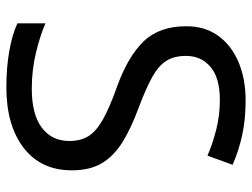

<svg xmlns="http://www.w3.org/2000/svg" viewBox="-112 -652 774 589"><g transform="rotate(90 274.5 -357.0)"><path d="M502 -191Q502 -96 433 -43Q364 10 247 10Q187 10 136 1Q85 -8 51 -24V-110Q87 -94 140.5 -81Q194 -68 251 -68Q331 -68 371.5 -99Q412 -130 412 -183Q412 -218 397 -242Q382 -266 345.5 -286.5Q309 -307 244 -330Q153 -363 106.5 -411Q60 -459 60 -542Q60 -599 89 -639.5Q118 -680 169.5 -702Q221 -724 288 -724Q347 -724 396 -713Q445 -702 485 -684L457 -607Q420 -623 376.5 -634Q333 -645 286 -645Q219 -645 185 -616.5Q151 -588 151 -541Q151 -505 166 -481Q181 -457 215 -438Q249 -419 307 -397Q370 -374 413.5 -347.5Q457 -321 479.5 -284Q502 -247 502 -191Z"/></g></svg>

Font: Noto Sans Multani
Style: Regular
Weight: 400
Designer: Monotype Design Team
Foundry: Monotype Imaging Inc.
Version: Version 2.002; ttfautohint (v1.8.4.7-5d5b)